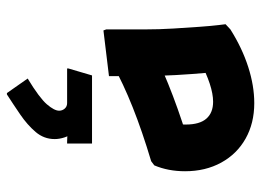

<svg xmlns="http://www.w3.org/2000/svg" viewBox="-120 -635 755 555"><g transform="rotate(-90 257.5 -357.5)"><path d="M237 0Q179 0 134.5 -25Q90 -50 65 -95.5Q40 -141 40 -200Q40 -249 57 -289L69 -298Q156 -324 225 -351.5Q294 -379 348 -409L414 -305Q362 -277 293 -249Q224 -221 141 -195L174 -223Q177 -231 176 -222Q175 -213 175 -198Q175 -158 192 -138.5Q209 -119 241 -119Q286 -119 360 -158L450 -69Q396 -35 341.5 -17.5Q287 0 237 0ZM324 -69 327 -111Q327 -111 324 -143.5Q321 -176 318 -227Q315 -278 315 -334V-420L447 -436L450 -428V-316Q450 -275 452.5 -234Q455 -193 457.5 -158.5Q460 -124 462.5 -103.5Q465 -83 465 -83L450 -69ZM152 -520Q133 -549 133 -577Q133 -608 153.5 -632Q174 -656 204 -676.5Q234 -697 262 -715H266L308 -655Q252 -621 233.5 -599.5Q215 -578 215 -564Q215 -555 221 -548Q227 -541 237 -541ZM120 -469V-541H125Q139 -541 151.5 -539Q164 -537 164 -537L184 -541H337V-537L317 -469Z"/></g></svg>

Font: Fustat ExtraBold
Style: Regular
Weight: 800
Designer: Mohamed Gaber, Khaled Hosny, Laura Garcia Mut
Foundry: Kief Type Foundry, Alif Type Foundry, Hard Type Foundry
Version: Version 1.007